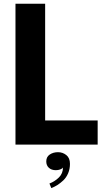

<svg xmlns="http://www.w3.org/2000/svg" viewBox="-20 -757 567 1005"><path d="M61 0V-737.3H216.3V-126.5H491.2V0ZM272.5 133.8Q249.5 133.8 235.8 121.3Q222.2 108.9 222.2 87.9Q222.2 64 240.5 51.8Q258.8 39.6 283.7 39.6Q308.1 39.6 327.1 54.7Q346.2 69.8 346.2 100.6Q346.2 127.4 336.7 149.9Q327.1 172.4 311.3 187.3Q295.4 202.1 280.3 211.7Q265.1 221.2 248.5 227.5L238.8 203.6Q267.1 192.9 288.3 171.9Q309.6 150.9 309.6 119.6Q306.2 126 295.2 129.9Q284.2 133.8 272.5 133.8Z"/></svg>

Font: Epilogue
Style: Bold
Weight: 700
Designer: Tyler Finck
Foundry: Etcetera Type Co
Version: Version 2.112